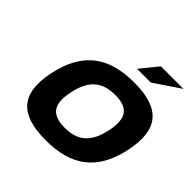

<svg xmlns="http://www.w3.org/2000/svg" viewBox="-220 -1073 1276 1276"><g transform="rotate(45 417.5 -435.5)"><path d="M389 9C151 9 50 -90 101 -333C152 -576 295 -679 535 -679C779 -679 873 -572 822 -333C771 -94 631 9 389 9ZM283 -335C254 -199 296 -139 421 -139C545 -139 611 -199 640 -335C669 -471 628 -531 504 -531C379 -531 312 -471 283 -335ZM483 -756H612L796 -880H584Z"/></g></svg>

Font: LT Wave Black
Style: Italic
Weight: 900
Designer: Daniel Lyons
Version: Version 2.5 (Glyphs App)